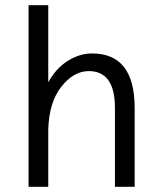

<svg xmlns="http://www.w3.org/2000/svg" viewBox="-20 -720 614 740"><path d="M499 0H423V-304Q423 -446 322 -446Q264 -446 216.5 -386Q169 -326 166 -221V0H90V-700H166V-403Q196 -457 241.5 -485.5Q287 -514 335 -514Q499 -514 499 -304Z"/></svg>

Font: Imprima
Style: Regular
Weight: 400
Version: Version 1.001